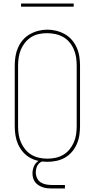

<svg xmlns="http://www.w3.org/2000/svg" viewBox="-20 -914 540 1094"><path d="M250 8Q224 8 198 2.5Q172 -3 149.5 -16Q127 -29 110 -49Q93 -69 82.5 -93Q72 -117 68 -143Q64 -169 64 -195V-540Q64 -566 68 -592Q72 -618 82.5 -642Q93 -666 110 -686Q127 -706 150 -719Q173 -732 198.5 -738.5Q224 -745 250 -745Q276 -745 301.5 -738.5Q327 -732 350 -719Q373 -706 390 -686Q407 -666 417.5 -642Q428 -618 432 -592Q436 -566 436 -540V-195Q436 -169 432 -143Q428 -117 417.5 -93Q407 -69 390 -49Q373 -29 350.5 -16Q328 -3 302 2.5Q276 8 250 8ZM250 -10Q274 -10 297 -15Q320 -20 340.5 -32Q361 -44 376 -62.5Q391 -81 400.5 -102.5Q410 -124 413.5 -147.5Q417 -171 417 -195V-540Q417 -564 413.5 -587.5Q410 -611 400.5 -633Q391 -655 375.5 -673.5Q360 -692 339.5 -703.5Q319 -715 295 -720Q271 -725 248 -725Q224 -725 201 -720Q178 -715 158 -702.5Q138 -690 123 -671.5Q108 -653 99 -631.5Q90 -610 86.5 -586.5Q83 -563 83 -540V-195Q83 -171 86.5 -147.5Q90 -124 99.5 -102.5Q109 -81 124 -62.5Q139 -44 159.5 -32Q180 -20 203 -15Q226 -10 250 -10ZM275 160Q262 160 248.5 158.5Q235 157 222.5 152.5Q210 148 199 141Q188 134 180 123.5Q172 113 168.5 100Q165 87 165 73Q165 57 170.5 40.5Q176 24 188 12Q200 0 216.5 -5Q233 -10 250 -10V0Q236 0 223 4.5Q210 9 201 18.5Q192 28 188 41.5Q184 55 184 68Q184 85 191 100.5Q198 116 212 125Q226 134 242.5 137Q259 140 275 140H350V160ZM100 -876V-894H400V-876Z"/></svg>

Font: Zed Mono Thin
Style: Regular
Weight: 100
Monospace: yes
Designer: Belleve Invis
Foundry: Belleve Invis
Version: Version 1.0.0; ttfautohint (v1.8.4)